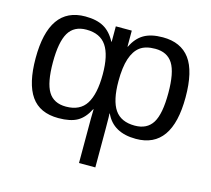

<svg xmlns="http://www.w3.org/2000/svg" viewBox="-106 -664 1099 998"><g transform="rotate(15 443.5 -164.5)"><path d="M846.2 -265.6Q846.2 9.8 651.9 9.8Q529.8 9.8 487.8 -82H485.4Q487.3 -78.1 487.3 1V207.5H399.4V-32.7L400.4 -82H398.4Q373 -31.7 336.2 -11Q299.3 9.8 234.9 9.8Q134.3 9.8 87.4 -57.6Q40.5 -125 40.5 -260.7Q40.5 -537.1 234.9 -537.1Q295.9 -537.1 334.2 -515.6Q372.6 -494.1 398.4 -445.3H400.4V-528.3H486.3V-442.4H488.3Q511.7 -491.2 550.3 -513.9Q588.9 -536.6 651.9 -536.6Q749.5 -536.6 797.9 -471.2Q846.2 -405.8 846.2 -265.6ZM753.9 -263.7Q753.9 -374 724.1 -421.4Q694.3 -468.8 629.4 -468.8Q577.1 -468.8 547.6 -446.8Q518.1 -424.8 502.7 -378.2Q487.3 -331.5 487.3 -256.8Q487.3 -152.8 520.8 -104Q554.2 -55.2 628.4 -55.2Q694.3 -55.2 724.1 -103.3Q753.9 -151.4 753.9 -263.7ZM399.4 -269.5Q399.4 -372.6 365.7 -422.4Q332 -472.2 258.3 -472.2Q191.4 -472.2 162.1 -422.4Q132.8 -372.6 132.8 -263.7Q132.8 -153.8 162.1 -106Q191.4 -58.1 257.3 -58.1Q333 -58.1 366.2 -111.1Q399.4 -164.1 399.4 -269.5Z"/></g></svg>

Font: Arial
Style: Regular
Weight: 400
Designer: Steve Matteson
Foundry: Ascender Corporation
Version: Version 2.00.3